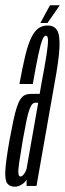

<svg xmlns="http://www.w3.org/2000/svg" viewBox="-40 -703 246 726"><path d="M16 3Q24 3 30.5 0.5Q37 -2 43.2 -6Q49.5 -10 53.8 -14.5Q58 -19 60.5 -24.5V0H98L166 -386.5Q182.5 -475 184.8 -522.2Q187 -569.5 176.2 -588Q165.5 -606.5 140 -606.5Q120.5 -606.5 106 -596.5Q91.5 -586.5 79.2 -562.5Q67 -538.5 56.2 -495.2Q45.5 -452 33.5 -385.5H84Q96.5 -457 105 -496.5Q113.5 -536 120 -552Q126.5 -568 133.5 -568Q141 -568 141.5 -551.8Q142 -535.5 136 -496Q130 -456.5 116.5 -386L110 -348H77.5Q64.5 -348 54.8 -343.8Q45 -339.5 37.5 -328.2Q30 -317 23.5 -297.2Q17 -277.5 10.5 -246.8Q4 -216 -4 -173Q-17.5 -97 -19.8 -59.5Q-22 -22 -12.5 -9.5Q-3 3 16 3ZM37.5 -35.5Q31.5 -35.5 29.8 -45.8Q28 -56 32.2 -86Q36.5 -116 46.5 -175Q54.5 -219.5 60.2 -247.2Q66 -275 71.5 -289.5Q77 -304 82.2 -309.2Q87.5 -314.5 94 -314.5H104.5L60 -62Q58 -57 54.5 -50.8Q51 -44.5 46.5 -40Q42 -35.5 37.5 -35.5ZM112.5 -616H139.5L186 -683H149Z"/></svg>

Font: Anybody UltraCondensed Light
Style: Italic
Weight: 300
Width: 1
Italic angle: -10°
Version: Version 1.113;gftools[0.9.25]